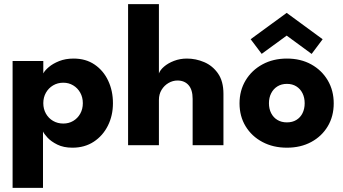

<svg xmlns="http://www.w3.org/2000/svg" viewBox="-20 -708 1674 936"><path d="M189.6 208H41.4V-410.5H191.1V-350.1Q198.1 -364.2 217.9 -381Q237.6 -397.9 268.5 -410.2Q299.5 -422.5 338.8 -422.5Q398.4 -422.5 441.4 -393.1Q484.3 -363.8 507.4 -314.6Q530.6 -265.4 530.6 -205Q530.6 -144.6 506 -95.4Q481.4 -46.2 437.1 -17.1Q392.7 12 333.1 12Q289.9 12 259.3 -3.2Q228.7 -18.4 211.4 -37.4Q194.1 -56.4 189.6 -67.1ZM383.8 -205Q383.8 -233.7 371.1 -256.3Q358.4 -278.9 336.8 -291.8Q315.3 -304.8 288.7 -304.8Q260.9 -304.8 238.8 -291.7Q216.7 -278.6 203.9 -256Q191.1 -233.4 191.1 -205Q191.1 -176.6 203.9 -154Q216.7 -131.4 238.8 -118.6Q260.9 -105.7 288.7 -105.7Q315.3 -105.7 336.8 -118.4Q358.4 -131.1 371.1 -153.7Q383.8 -176.3 383.8 -205Z M891.5 -422.5Q934.7 -422.5 975.5 -405.1Q1016.4 -387.7 1042.8 -349.8Q1069.3 -311.9 1069.3 -250.6V0H919.1V-225.9Q919.1 -270.3 899.3 -292.9Q879.5 -315.5 845.1 -315.5Q822.4 -315.5 801.5 -303.4Q780.7 -291.4 767.7 -270Q754.7 -248.6 754.7 -220.6V0H604.4V-688H754.7V-349.7Q760.2 -366.3 779.6 -383.1Q798.9 -399.9 828.2 -411.2Q857.5 -422.5 891.5 -422.5Z M1378.7 12Q1311.6 12 1259.4 -15.8Q1207.1 -43.5 1177.4 -92.3Q1147.7 -141.1 1147.7 -204Q1147.7 -266.9 1177.4 -316.2Q1207.1 -365.6 1259.4 -394.1Q1311.6 -422.5 1378.7 -422.5Q1445.9 -422.5 1497.3 -394.1Q1548.7 -365.6 1577.8 -316.2Q1606.9 -266.9 1606.9 -204Q1606.9 -141.1 1577.8 -92.3Q1548.7 -43.5 1497.3 -15.8Q1445.9 12 1378.7 12ZM1378.7 -111.4Q1405.4 -111.4 1424.7 -123.2Q1444.1 -134.9 1454.7 -156.1Q1465.3 -177.4 1465.3 -204.7Q1465.3 -232.1 1454.7 -253.4Q1444.1 -274.8 1424.7 -286.9Q1405.4 -299.1 1378.7 -299.1Q1352.1 -299.1 1332.5 -286.9Q1312.9 -274.8 1302 -253.4Q1291.1 -232.1 1291.1 -204.7Q1291.1 -177.4 1302 -156.1Q1312.9 -134.9 1332.5 -123.2Q1352.1 -111.4 1378.7 -111.4ZM1255.7 -445.4 1201.9 -516.9 1377.5 -645.2 1552.9 -516.7 1499.2 -445.1 1377.5 -534.4Z"/></svg>

Font: League Spartan Extralight
Style: Regular
Weight: 200
Foundry: The League of Moveable Type
Version: Version 2.300; ttfautohint (v1.8.3)